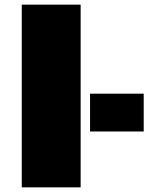

<svg xmlns="http://www.w3.org/2000/svg" viewBox="-20 -805 648 825"><path d="M73.5 0H326.5V-785H73.5ZM367 -402.5V-240H597.5V-402.5Z"/></svg>

Font: Anybody Expanded Black
Style: Regular
Weight: 900
Width: 7
Designer: Tyler Finck
Foundry: Etcetera Type Company
Version: Version 1.113;gftools[0.9.25]